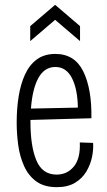

<svg xmlns="http://www.w3.org/2000/svg" viewBox="-20 -763 443 794"><path d="M215 11Q163 11 130.5 -12.5Q98 -36 80 -75.5Q62 -115 55.5 -162Q49 -209 49 -257Q49 -313 57 -363.5Q65 -414 83 -454Q101 -494 132 -517Q163 -540 209 -540Q289 -540 324.5 -467.5Q360 -395 358 -274L106 -267Q106 -263 106 -258Q106 -158 130.5 -99.5Q155 -41 214 -41Q258 -41 285.5 -74.5Q313 -108 310 -174L365 -172Q367 -145 360.5 -113.5Q354 -82 337 -53.5Q320 -25 290 -7Q260 11 215 11ZM209 -486Q164 -486 139 -441Q114 -396 108 -314L302 -318Q301 -394 277.5 -440Q254 -486 209 -486ZM105 -593V-655L208 -743L311 -655V-593L208 -681Z"/></svg>

Font: Bricolage Grotesque 10pt Condensed ExtraLight
Style: Regular
Weight: 200
Width: 3
Designer: Mathieu Triay
Foundry: Atelier Triay
Version: Version 1.000; ttfautohint (v1.8.4.7-5d5b);gftools[0.9.32]